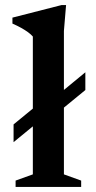

<svg xmlns="http://www.w3.org/2000/svg" viewBox="-20 -737 380 757"><path d="M147.5 -270 33.5 -176.5V-246.5L147.5 -340L200 -356L316.5 -452V-382L200 -286.5ZM232 -49.5 300 -25V0H41.5V-25L109.5 -49.5V-593Q102 -601.5 90.8 -609.8Q79.5 -618 64 -626.8Q48.5 -635.5 29 -644V-667.5L222.5 -717H240.5L232 -615Z"/></svg>

Font: Newsreader 16pt 16pt SemiBold
Style: Regular
Weight: 600
Version: Version 1.003